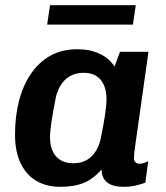

<svg xmlns="http://www.w3.org/2000/svg" viewBox="-20 -711 640 741"><path d="M212 10Q160 10 121 -12.5Q82 -35 60 -80Q38 -125 38 -192Q38 -262 53.5 -322Q69 -382 99.5 -426.5Q130 -471 174.5 -496Q219 -521 279 -521Q327 -521 364.5 -503.5Q402 -486 422 -454L443 -511H553L503 -157Q499 -131 498 -119.5Q497 -108 497 -99Q497 -90 503 -84.5Q509 -79 518 -79Q526 -79 534.5 -81.5Q543 -84 552 -89L541 -6Q525 0 504 5Q483 10 457 10Q415 10 393.5 -7Q372 -24 372 -57Q341 -21 304 -5.5Q267 10 212 10ZM263 -81Q303 -81 329 -103.5Q355 -126 367 -168Q380 -230 385.5 -268Q391 -306 391 -328Q391 -376 368.5 -403Q346 -430 303 -430Q262 -430 235 -406.5Q208 -383 196 -338Q185 -283 179 -243.5Q173 -204 173 -179Q173 -152 182.5 -129.5Q192 -107 212 -94Q232 -81 263 -81ZM162 -616 173 -691H504L493 -616Z"/></svg>

Font: Chivo Mono SemiBold
Style: Italic
Weight: 600
Italic angle: -8.05°
Monospace: yes
Version: Version 1.008